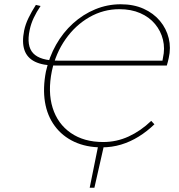

<svg xmlns="http://www.w3.org/2000/svg" viewBox="-20 -684 839 899"><path d="M400 195 441 -8H468L422 195ZM456 6Q384 6 328 -20Q272 -46 236.5 -94Q201 -142 190.5 -206.5Q180 -271 195 -349Q210 -417 242.5 -474.5Q275 -532 322 -574.5Q369 -617 426 -640.5Q483 -664 545 -664Q606 -664 652.5 -643Q699 -622 729 -586Q759 -550 770 -505Q781 -460 770 -412Q768 -403 766 -395Q764 -387 761 -377L736 -387Q739 -392 740.5 -399Q742 -406 743 -413Q753 -457 743 -498Q733 -539 706 -571.5Q679 -604 636.5 -622.5Q594 -641 539 -641Q464 -641 398.5 -603.5Q333 -566 287 -500.5Q241 -435 223 -352Q203 -254 226.5 -179Q250 -104 311.5 -61.5Q373 -19 463 -19Q526 -19 582.5 -45Q639 -71 688 -118L703 -102Q669 -69 629.5 -44.5Q590 -20 547 -7Q504 6 456 6ZM754 -400 761 -377H243Q181 -377 144 -395Q107 -413 94.5 -449.5Q82 -486 93 -541Q99 -570 113.5 -600Q128 -630 148 -661L170 -656Q151 -628 138 -600.5Q125 -573 119 -544Q103 -469 135.5 -434.5Q168 -400 252 -400Z"/></svg>

Font: Ysabeau Office Thin
Style: Italic
Weight: 250
Italic angle: -12°
Designer: Christian Thalmann (Catharsis Fonts)
Version: Version 2.001;gftools[0.9.30]; featfreeze: tnum,lnum,ss02